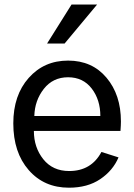

<svg xmlns="http://www.w3.org/2000/svg" viewBox="-20 -829 603 866"><path d="M40 -272.5Q40 -399.4 109.4 -477.5Q178.7 -555.7 287.1 -555.7Q395.5 -555.7 460.4 -478.5Q525.4 -401.4 525.4 -281.2Q525.4 -265.6 523.4 -238.3H132.8Q132.8 -164.1 175.3 -110.8Q217.8 -57.6 292 -57.6Q391.6 -57.6 437.5 -143.6L514.6 -119.1Q489.3 -59.6 432.1 -21Q375 17.6 291 17.6Q178.7 17.6 109.4 -62Q40 -141.6 40 -272.5ZM134.8 -305.7H432.6Q432.6 -378.9 393.6 -429.7Q354.5 -480.5 287.1 -480.5Q218.8 -480.5 177.7 -428.2Q136.7 -376 134.8 -305.7ZM192.4 -632.8 302.7 -808.6H418L271.5 -632.8Z"/></svg>

Font: Gothic A1 Medium
Style: Regular
Weight: 500
Designer: HanYang I&C Co.,Ltd.
Foundry: HanYang I&C Co.,Ltd.
Version: Version 2.50